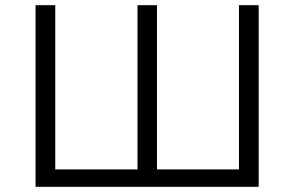

<svg xmlns="http://www.w3.org/2000/svg" viewBox="-20 -720 1134 740"><path d="M193 -700H117V0H977V-700H901V-67H585V-700H510V-67H193Z"/></svg>

Font: Montserrat-Alt1
Style: Regular
Weight: 400
Designer: Differentunic
Foundry: Differentunic
Version: Version 7.222